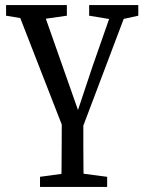

<svg xmlns="http://www.w3.org/2000/svg" viewBox="-20 -501 578 758"><path d="M243 40 40 -481H142L298 -38L264 5L345 -238L430 -481H489L292 40ZM4 -439V-481H244V-439L132 -423H100ZM138 237V197L255 181H280L403 197V237ZM332 -439V-481H526V-439L453 -423H429ZM222 237Q223 201 223 162.5Q223 124 223.5 75Q224 26 224 -40H309Q309 26 309 75Q309 124 309.5 162.5Q310 201 311 237Z"/></svg>

Font: Source Serif 4 18pt
Style: Regular
Weight: 400
Designer: Frank Grießhammer
Foundry: Adobe Systems Incorporated
Version: Version 4.004;hotconv 1.0.116;makeotfexe 2.5.65601